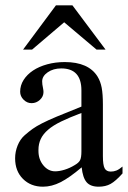

<svg xmlns="http://www.w3.org/2000/svg" viewBox="-20 -694 484 724"><path d="M442 -40Q416 -11 397 -0.5Q378 10 352 10Q321 10 306.5 -7Q292 -24 288 -63Q242 -24 208.5 -7Q175 10 142 10Q96 10 66.5 -19.5Q37 -49 37 -97Q37 -122 46.5 -145.5Q56 -169 73 -184Q89 -198 103 -208Q117 -218 138.5 -229Q160 -240 194.5 -254.5Q229 -269 287 -292V-353Q287 -436 211 -436Q181 -436 160 -421.5Q139 -407 139 -387Q139 -376 142 -363Q143 -358 143.5 -354Q144 -350 144 -347Q144 -330 130.5 -317.5Q117 -305 99 -305Q82 -305 69 -318Q56 -331 56 -348Q56 -372 69 -392.5Q82 -413 104.5 -428Q127 -443 158 -451.5Q189 -460 224 -460Q314 -460 348 -405Q359 -387 363.5 -363Q368 -339 368 -300V-105Q368 -72 374.5 -59.5Q381 -47 398 -47Q409 -47 419 -51Q429 -55 442 -66ZM287 -268Q242 -251 211 -236Q180 -221 161 -204.5Q142 -188 133.5 -169.5Q125 -151 125 -129V-125Q125 -93 143.5 -70.5Q162 -48 188 -48Q204 -48 223.5 -54Q243 -60 261 -71Q277 -80 282 -90Q287 -100 287 -123ZM344 -507 222 -610 101 -507H67L191 -674H253L378 -507Z"/></svg>

Font: Klingon pIqaD HaSta
Style: Regular
Weight: 400
Width: 0
Designer: Mike Neff (qa'vaj)
Foundry: Mike Neff and Michael Everson
Version: Version 2.003